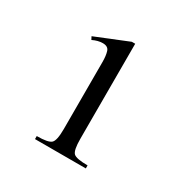

<svg xmlns="http://www.w3.org/2000/svg" viewBox="-98 -676 514 532"><g transform="rotate(30 159.0 -410.0)"><path d="M242.7 -226.6H80.1V-236.3Q116.2 -236.3 125.7 -244.9Q135.3 -253.4 135.3 -290.5V-504.9Q135.3 -524.9 131.3 -537.8Q127.4 -550.8 110.4 -550.8Q94.7 -550.8 78.1 -542.5L73.2 -551.8L177.7 -594.2H188.5V-290.5Q188.5 -253.4 197.5 -244.9Q206.5 -236.3 242.7 -236.3Z"/></g></svg>

Font: Scheherazade New Rohingya
Style: Regular
Weight: 400
Designer: SIL International
Foundry: SIL International
Version: Version 3.000 ; LngRng